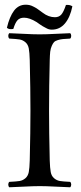

<svg xmlns="http://www.w3.org/2000/svg" viewBox="-20 -791 343 816"><path d="M213.4 -717.8Q230 -717.8 240 -728.5Q250 -739.3 260.3 -770Q276.9 -771.5 287.6 -764.2Q278.3 -717.8 256.1 -691.4Q233.9 -665 200.2 -665Q193.8 -665 187.5 -666.7Q181.2 -668.5 173.8 -672.9L162.1 -679.2Q157.7 -681.6 148.2 -688.2Q138.7 -694.8 136.2 -696.8Q105.5 -715.8 82.5 -715.8Q64 -715.8 54.2 -704.8Q44.4 -693.8 36.6 -668Q17.6 -664.6 9.3 -672.9Q20.5 -720.2 39.6 -745.6Q58.6 -771 89.4 -771Q97.7 -771 105.5 -769.3Q113.3 -767.6 122.6 -762.7Q131.8 -757.8 135.5 -755.6Q139.2 -753.4 149.9 -745.4Q160.6 -737.3 161.6 -736.8Q186.5 -717.8 213.4 -717.8ZM191.4 -108.9Q192.4 -76.7 195.6 -59.8Q198.7 -43 210 -33.4Q221.2 -23.9 234.9 -21.7Q248.5 -19.5 278.3 -18.1Q282.7 -13.7 282.7 -6.6Q282.7 0.5 278.3 4.9Q256.8 4.4 216.8 2.2Q176.8 0 149.4 0Q121.6 0 80.8 2.2Q40 4.4 19.5 4.9Q15.1 0.5 15.1 -6.6Q15.1 -13.7 19.5 -18.1Q49.3 -19.5 63 -21.7Q76.7 -23.9 87.9 -33.4Q99.1 -43 102.3 -59.8Q105.5 -76.7 106.4 -108.9Q109.4 -233.4 109.4 -320.8Q109.4 -411.6 106.4 -536.1Q105.5 -568.4 102.3 -585.2Q99.1 -602.1 87.9 -611.6Q76.7 -621.1 63 -623.3Q49.3 -625.5 19.5 -627Q15.1 -631.3 15.1 -638.4Q15.1 -645.5 19.5 -649.9Q41 -649.4 81.1 -647.2Q121.1 -645 148.4 -645Q176.3 -645 217 -647.2Q257.8 -649.4 278.3 -649.9Q282.7 -645.5 282.7 -638.4Q282.7 -631.3 278.3 -627Q258.3 -626 247.6 -625Q236.8 -624 225.6 -620.6Q214.4 -617.2 209.5 -611.8Q204.6 -606.4 200 -595.9Q195.3 -585.4 193.4 -571.3Q191.9 -558.1 191.4 -536.1Q188.5 -423.3 188.5 -319.8Q188.5 -232.4 191.4 -108.9Z"/></svg>

Font: Linux Libertine Display G
Style: Regular
Weight: 400
Designer: Philipp H. Poll
Foundry: Philipp H. Poll
Version: Version 5.0.9